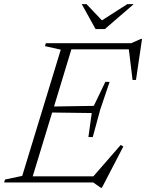

<svg xmlns="http://www.w3.org/2000/svg" viewBox="-43 -878 704 924"><path d="M442 25.5 405.5 0H-23L-19 -14L64 -31.5L249.5 -639L173.5 -656L177.5 -670H588L634.5 -690.5H640.5L611.5 -493.5L595 -493L577 -640.5H300.5L217 -365.5L408.5 -368.5L464 -484H484.5L439.5 -351L403.5 -218.5H382.5L398.5 -334L208 -336.5L114.5 -29.5H406.5L538 -180.5L550.5 -173L447.5 25.5ZM600.5 -858 461.5 -738H417L350.5 -858H373.5L447.5 -780L569.5 -858Z"/></svg>

Font: Newsreader 16pt Light
Style: Italic
Weight: 300
Italic angle: -17°
Designer: Hugues Gentile
Foundry: Production Type
Version: Version 1.003; ttfautohint (v1.8.3)